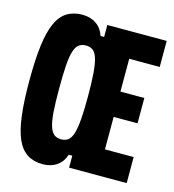

<svg xmlns="http://www.w3.org/2000/svg" viewBox="-121 -920 942 1040"><g transform="rotate(15 350.0 -400.0)"><path d="M213 19Q163 19 127 -3.5Q91 -26 69 -75Q47 -124 37 -204Q27 -284 27 -400Q27 -515 37 -595.5Q47 -676 69 -725Q91 -774 127 -796.5Q163 -819 213 -819Q259 -819 291.5 -796.5Q324 -774 337 -733H357V-800H690V-654H519V-470H653V-328H519V-146H680V0H357V-67H337Q324 -26 291.5 -3.5Q259 19 213 19ZM275 -137Q298 -137 314 -149Q330 -161 339 -191Q348 -221 352 -271.5Q356 -322 356 -400Q356 -478 352 -528.5Q348 -579 339 -609Q330 -639 314 -651Q298 -663 275 -663Q251 -663 235 -651Q219 -639 210 -609Q201 -579 197.5 -528.5Q194 -478 194 -400Q194 -322 197.5 -271.5Q201 -221 210.5 -191Q220 -161 235.5 -149Q251 -137 275 -137Z"/></g></svg>

Font: Martian Mono
Style: Bold
Weight: 700
Designer: Roman Shamin
Foundry: Evil Martians
Version: Version 1.000